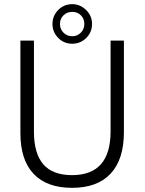

<svg xmlns="http://www.w3.org/2000/svg" viewBox="-20 -892 694 922"><path d="M78 -252V-697H143V-259Q143 -156 187.5 -103.5Q232 -51 326 -51Q511 -51 511 -261V-697H575V-257Q575 -127 511.5 -58.5Q448 10 326 10Q205 10 141.5 -57Q78 -124 78 -252ZM232 -777Q232 -816 259.5 -844Q287 -872 327 -872Q365 -872 393.5 -844Q422 -816 422 -777Q422 -737 394 -709.5Q366 -682 327 -682Q287 -682 259.5 -710Q232 -738 232 -777ZM385 -777Q385 -802 368.5 -818.5Q352 -835 327 -835Q302 -835 285 -818.5Q268 -802 268 -777Q268 -752 285 -735Q302 -718 327 -718Q351 -718 368 -735Q385 -752 385 -777Z"/></svg>

Font: Hanken Grotesk Light
Style: Regular
Weight: 300
Designer: Alfredo Marco Pradil
Foundry: Hanken Design Co.
Version: Version 3.014